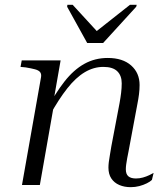

<svg xmlns="http://www.w3.org/2000/svg" viewBox="-20 -766 686 795"><path d="M341 -588H407L544 -738L546 -746H518L366 -626L393 -624L281 -746H259L258 -738ZM71 0H145L206 -347L203 -356L231 -516H70L65 -489L86 -487Q110 -483 125 -479Q140 -475 146 -467.5Q152 -460 150 -447ZM512 -138 549 -336Q553 -356 555.5 -375.5Q558 -395 558 -414Q558 -464 523 -495Q488 -526 426 -526Q373 -526 329 -501.5Q285 -477 247 -428.5Q209 -380 172 -310L186 -288Q223 -355 258.5 -400Q294 -445 331 -467Q368 -489 408 -489Q447 -489 465.5 -471Q484 -453 484 -421Q484 -402 481.5 -381.5Q479 -361 475 -339L441 -160Q438 -140 435 -124Q432 -108 430.5 -95Q429 -82 429 -72Q429 -45 441 -27Q453 -9 474 0Q495 9 521 9Q540 9 557 4.5Q574 0 588 -7Q602 -14 609 -21L616 -50Q609 -46 597.5 -40.5Q586 -35 572 -31Q558 -27 543 -27Q522 -27 511.5 -36Q501 -45 501 -65Q501 -74 502.5 -85Q504 -96 506.5 -110Q509 -124 512 -138Z"/></svg>

Font: Roboto Serif 120pt Expanded Light
Style: Italic
Weight: 300
Width: 7
Italic angle: -10°
Designer: Greg Gazdowicz
Foundry: Commercial Type
Version: Version 1.008